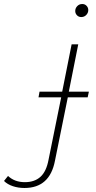

<svg xmlns="http://www.w3.org/2000/svg" viewBox="-183 -740 477 957"><path d="M-61 197Q-92 197 -119 188Q-146 179 -163 162L-143 137Q-110 168 -59 168Q-11 168 18.5 141.5Q48 115 59 56L122 -255H9L14 -283H127L174 -519H207L160 -283H260L254 -255H155L91 61Q65 197 -61 197ZM222 -655Q209 -655 200.5 -664Q192 -673 192 -685Q192 -699 202 -709.5Q212 -720 227 -720Q240 -720 248.5 -711Q257 -702 257 -690Q257 -676 247 -665.5Q237 -655 222 -655Z"/></svg>

Font: Montserrat ExtraLight
Style: Italic
Weight: 200
Italic angle: -11.3°
Designer: Julieta Ulanovsky
Foundry: Julieta Ulanovsky
Version: Version 9.000; ttfautohint (v1.8.4.7-5d5b)